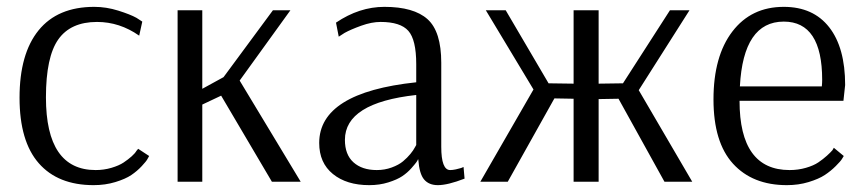

<svg xmlns="http://www.w3.org/2000/svg" viewBox="-20 -530 2517 560"><path d="M386 -426Q329 -466 263 -466Q186 -466 150 -415Q114 -364 114 -246Q114 -34 259 -34Q283 -34 305 -40.5Q327 -47 340.5 -56Q354 -65 364 -74Q374 -83 378 -90L383 -96L415 -75Q413 -72 410 -66Q407 -60 393.5 -45.5Q380 -31 363 -19.5Q346 -8 316.5 1Q287 10 253 10Q149 10 93 -54Q37 -118 37 -245Q37 -373 92.5 -441.5Q148 -510 255 -510Q290 -510 325 -499Q360 -488 378 -478L395 -467Z M498 0V-500H570V-271L632 -305L776 -500H827L679 -295L857 0H773L625 -251L570 -225V0Z M1194 -107V-253Q986 -230 986 -122Q986 -79 1011 -56.5Q1036 -34 1079 -34Q1102 -34 1122.5 -41.5Q1143 -49 1155.5 -59.5Q1168 -70 1177 -81Q1186 -92 1190 -100ZM968 -423 960 -464Q1028 -510 1101 -510Q1187 -510 1227 -474Q1267 -438 1267 -347V-102Q1267 -34 1293 -34Q1300 -34 1309.5 -36Q1319 -38 1325 -40L1332 -43L1335 -9Q1286 10 1257 10Q1231 10 1217 -6.5Q1203 -23 1200 -65H1199Q1198 -62 1194.5 -57Q1191 -52 1179.5 -39Q1168 -26 1153 -16Q1138 -6 1112.5 2Q1087 10 1057 10Q991 10 951 -22.5Q911 -55 911 -113Q911 -260 1194 -290V-343Q1194 -414 1171 -440Q1148 -466 1090 -466Q1064 -466 1033.5 -455Q1003 -444 985 -434Z M1726 -500V-286L1797 -287L1934 -500H1991L1843 -267L1999 0H1918L1784 -242L1726 -241V0H1653V-242L1597 -243L1461 0H1381L1536 -269L1397 -500H1455L1580 -287L1653 -286V-500Z M2266 -467Q2148 -467 2138 -278H2377Q2378 -288 2378 -297Q2378 -467 2266 -467ZM2412 -99 2441 -75Q2439 -72 2435.5 -66Q2432 -60 2417.5 -45.5Q2403 -31 2385.5 -19.5Q2368 -8 2338.5 1Q2309 10 2275 10Q2175 10 2118 -52.5Q2061 -115 2061 -240Q2061 -366 2116 -438Q2171 -510 2266 -510Q2352 -510 2398.5 -450.5Q2445 -391 2445 -282L2440 -236H2137Q2137 -34 2283 -34Q2308 -34 2330.5 -40.5Q2353 -47 2367 -56.5Q2381 -66 2392 -76Q2403 -86 2408 -92Z"/></svg>

Font: Arsenal
Style: Regular
Weight: 400
Designer: Andrij Shevchenko
Foundry: Stairsfor.com
Version: Version 1.000